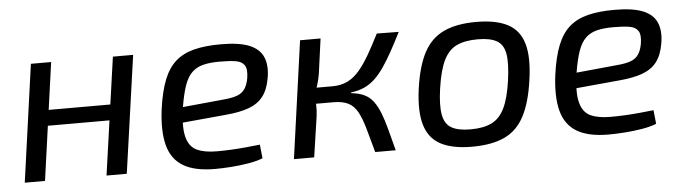

<svg xmlns="http://www.w3.org/2000/svg" viewBox="-39 -639 2826 793"><g transform="rotate(-5 1374.0 -243.0)"><path d="M189 -487 121 0H37L105 -487ZM427 -291 417 -226H147L156 -291ZM529 -487 460 0H376L445 -487Z M893 -499Q970 -499 1012 -481.5Q1054 -464 1068.5 -429Q1083 -394 1074 -343Q1066 -296 1044.5 -268Q1023 -240 985 -226Q947 -212 889 -207L652 -185L661 -249L888 -271Q921 -274 941.5 -281.5Q962 -289 973.5 -305.5Q985 -322 990 -350Q996 -387 985 -403.5Q974 -420 948 -424Q922 -428 882 -428Q842 -428 814 -421Q786 -414 767 -395.5Q748 -377 736 -343Q724 -309 715 -254Q703 -173 714 -131Q725 -89 756.5 -74.5Q788 -60 839 -60Q866 -60 897.5 -61.5Q929 -63 960 -66Q991 -69 1018 -72L1024 -15Q999 -5 963 1Q927 7 890.5 9.5Q854 12 825 12Q741 12 693.5 -16.5Q646 -45 630.5 -104.5Q615 -164 627 -255Q637 -327 656 -374.5Q675 -422 706 -449Q737 -476 783 -487.5Q829 -499 893 -499Z M1630 -486Q1608 -442 1588.5 -407Q1569 -372 1550.5 -345Q1532 -318 1512 -299Q1492 -280 1468 -269Q1444 -258 1413 -254L1411 -251Q1443 -248 1465.5 -237.5Q1488 -227 1503 -207Q1518 -187 1529.5 -158Q1541 -129 1551.5 -89.5Q1562 -50 1575 0H1490Q1474 -59 1462 -101Q1450 -143 1435.5 -169.5Q1421 -196 1397.5 -208Q1374 -220 1335 -220L1338 -286Q1374 -286 1401 -299.5Q1428 -313 1450 -339Q1472 -365 1493.5 -402Q1515 -439 1539 -487ZM1306 -487 1286 -341Q1282 -318 1275.5 -297Q1269 -276 1261 -253Q1263 -234 1264 -214.5Q1265 -195 1262 -170L1237 0H1153L1221 -487ZM1372 -286 1364 -220H1244L1253 -286Z M1952 -499Q2034 -499 2082.5 -473.5Q2131 -448 2147.5 -391Q2164 -334 2150 -239Q2137 -147 2107.5 -91.5Q2078 -36 2025.5 -11.5Q1973 13 1891 13Q1810 13 1761.5 -12.5Q1713 -38 1696 -95Q1679 -152 1692 -246Q1705 -338 1734.5 -393.5Q1764 -449 1817 -474Q1870 -499 1952 -499ZM1952 -427Q1899 -427 1865 -411Q1831 -395 1811 -354.5Q1791 -314 1780 -239Q1770 -170 1777 -130.5Q1784 -91 1811.5 -75Q1839 -59 1891 -59Q1945 -59 1979 -76Q2013 -93 2032.5 -134Q2052 -175 2062 -246Q2072 -317 2065.5 -356Q2059 -395 2031.5 -411Q2004 -427 1952 -427Z M2525 -499Q2602 -499 2644 -481.5Q2686 -464 2700.5 -429Q2715 -394 2706 -343Q2698 -296 2676.5 -268Q2655 -240 2617 -226Q2579 -212 2521 -207L2284 -185L2293 -249L2520 -271Q2553 -274 2573.5 -281.5Q2594 -289 2605.5 -305.5Q2617 -322 2622 -350Q2628 -387 2617 -403.5Q2606 -420 2580 -424Q2554 -428 2514 -428Q2474 -428 2446 -421Q2418 -414 2399 -395.5Q2380 -377 2368 -343Q2356 -309 2347 -254Q2335 -173 2346 -131Q2357 -89 2388.5 -74.5Q2420 -60 2471 -60Q2498 -60 2529.5 -61.5Q2561 -63 2592 -66Q2623 -69 2650 -72L2656 -15Q2631 -5 2595 1Q2559 7 2522.5 9.5Q2486 12 2457 12Q2373 12 2325.5 -16.5Q2278 -45 2262.5 -104.5Q2247 -164 2259 -255Q2269 -327 2288 -374.5Q2307 -422 2338 -449Q2369 -476 2415 -487.5Q2461 -499 2525 -499Z"/></g></svg>

Font: Exo 2
Style: Italic
Weight: 400
Italic angle: -8°
Designer: Natanael Gama
Foundry: Natanael Gama
Version: Version 2.010